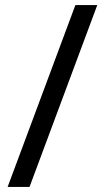

<svg xmlns="http://www.w3.org/2000/svg" viewBox="-20 -734 412 754"><path d="M362 -714 96 0H10L276 -714Z"/></svg>

Font: Noto Sans Inscriptional Pahlavi
Style: Regular
Weight: 400
Designer: Monotype Design Team
Foundry: Monotype Imaging Inc.
Version: Version 2.003; ttfautohint (v1.8.4.7-5d5b)